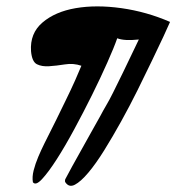

<svg xmlns="http://www.w3.org/2000/svg" viewBox="-20 -539 586 607"><path d="M186.5 37.1Q185.5 36.1 185.5 32.7Q185.5 29.3 186.5 27.3Q192.4 15.6 208 -12.7Q223.6 -41 241.2 -72.3Q258.8 -103.5 274.4 -131.8Q290 -160.2 296.9 -171.9Q306.6 -190.4 315.9 -206.1Q325.2 -221.7 337.4 -246.1Q349.6 -270.5 368.7 -309.6Q387.7 -348.6 418.9 -414.1Q373 -409.2 350.6 -418Q340.8 -389.6 319.3 -341.3Q297.9 -293 271 -238.8Q244.1 -184.6 214.8 -130.4Q185.5 -76.2 159.2 -35.2Q132.8 5.9 112.8 27.3Q92.8 48.8 84 37.1Q81.1 20.5 86.4 -0.5Q91.8 -21.5 101.1 -43.5Q110.4 -65.4 120.6 -85.9Q130.9 -106.4 138.7 -122.1Q144.5 -132.8 158.2 -161.1Q171.9 -189.5 188 -222.2Q204.1 -254.9 217.8 -285.6Q231.4 -316.4 237.3 -331.1Q211.9 -339.8 185.1 -335.4Q158.2 -331.1 135.3 -329.6Q112.3 -328.1 96.7 -335.9Q81.1 -343.8 78.1 -377Q74.2 -433.6 114.3 -467.8Q154.3 -502 219.2 -513.2Q284.2 -524.4 363.8 -513.2Q443.4 -502 517.6 -469.7Q511.7 -456.1 496.6 -423.3Q481.4 -390.6 460.4 -347.2Q439.5 -303.7 414.6 -253.4Q389.6 -203.1 362.8 -154.8Q335.9 -106.4 309.6 -64Q283.2 -21.5 259.3 6.8Q235.4 35.2 216.8 44.9Q198.2 54.7 186.5 37.1Z"/></svg>

Font: Nothing You Could Do
Style: Regular
Weight: 400
Version: Version 1.005